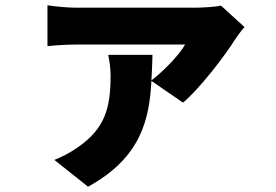

<svg xmlns="http://www.w3.org/2000/svg" viewBox="-20 -597 1040 724"><path d="M902 -495 813 -576C795 -571 742 -568 716 -568H270C234 -568 193 -572 159 -577V-423C200 -427 234 -429 270 -429H678C657 -392 601 -332 551 -294C553 -326 554 -358 555 -390H388C393 -367 397 -339 397 -312C397 -188 375 -112 274 -42C240 -18 214 -6 185 6L312 107C513 -3 543 -148 551 -292L670 -210C731 -260 829 -388 867 -449C874 -460 891 -483 902 -495Z"/></svg>

Font: Source Han Sans HK Heavy
Style: Regular
Weight: 900
Designer: Ryoko NISHIZUKA 西塚涼子 (kana, bopomofo & ideographs); Paul D. Hunt (Latin, Greek & Cyrillic); Sandoll Communications 산돌커뮤니
Foundry: Adobe
Version: Version 2.000;hotconv 1.0.107;makeotfexe 2.5.65593